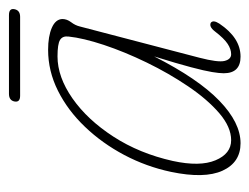

<svg xmlns="http://www.w3.org/2000/svg" viewBox="-86 -476 570 439"><g transform="rotate(-90 199.5 -257.0)"><path d="M286.5 -86.5Q275.5 -44 279.2 -29Q283 -14 294.5 -14Q306 -14 318.2 -22Q330.5 -30 347 -51.5Q357.5 -65 366.5 -60.5Q373.5 -55 364.5 -41Q332 7.5 289 7.5Q251 7.5 251 -31Q251 -41 253.8 -57.8Q256.5 -74.5 264.8 -105.8Q273 -137 289.5 -190Q238.5 -89.5 188.2 -41Q138 7.5 91 7.5Q47 7.5 28.2 -33.8Q9.5 -75 25.5 -151.5Q37.5 -208 64.2 -258.5Q91 -309 128.5 -348.2Q166 -387.5 211 -410Q256 -432.5 304.5 -432.5Q335.5 -432.5 355 -424Q374.5 -415.5 375 -400Q375 -389.5 367.8 -380Q360.5 -370.5 358 -360ZM50.5 -147.5Q37 -85.5 52 -49.8Q67 -14 98 -14Q128 -14 159.8 -41.2Q191.5 -68.5 221.2 -112.5Q251 -156.5 275.5 -207Q300 -257.5 315.8 -305Q331.5 -352.5 335 -386Q336.5 -399.5 327.2 -405.2Q318 -411 289.5 -411Q242.5 -411 193.5 -376.8Q144.5 -342.5 106 -283Q67.5 -223.5 50.5 -147.5ZM186.5 -509.5Q189 -522 204 -522H384Q400 -522 397.5 -509.5Q395 -496.5 380 -496.5H199.5Q184 -496.5 186.5 -509.5Z"/></g></svg>

Font: Fraunces 144pt S100 Thin
Style: Italic
Weight: 100
Italic angle: -16°
Version: Version 1.000; ttfautohint (v1.8.3)